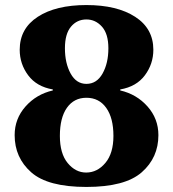

<svg xmlns="http://www.w3.org/2000/svg" viewBox="-20 -730 685 760"><path d="M38 -195Q38 -260 81 -308.5Q124 -357 189 -372V-376Q125 -387 91.5 -432Q58 -477 58 -533Q58 -617 129.5 -663.5Q201 -710 322 -710Q443 -710 515 -663.5Q587 -617 587 -533Q587 -477 553.5 -432Q520 -387 456 -376V-372Q521 -357 564 -308.5Q607 -260 607 -195Q607 -106 541 -48Q475 10 322 10Q169 10 103.5 -48Q38 -106 38 -195ZM409 -539Q409 -596 383.5 -624.5Q358 -653 322 -653Q285 -653 261 -624.5Q237 -596 237 -539Q237 -480 259.5 -439Q282 -398 322 -398Q363 -398 386 -439Q409 -480 409 -539ZM429 -192Q429 -263 400.5 -303Q372 -343 322 -343Q273 -343 245 -303.5Q217 -264 217 -192Q217 -122 248 -84.5Q279 -47 321 -47Q365 -47 397 -85Q429 -123 429 -192Z"/></svg>

Font: Trirong ExtraBold
Style: Regular
Weight: 800
Designer: Katatrad Team
Foundry: CadsonDemak
Version: Version 1.001